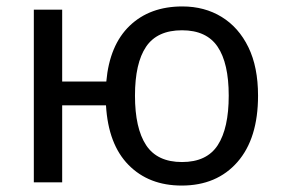

<svg xmlns="http://www.w3.org/2000/svg" viewBox="-20 -566 876 596"><path d="M781 -269Q781 -136 717 -63Q653 10 544 10Q442 10 379 -54Q316 -118 309 -239H173V0H85V-536H173V-313H310Q320 -426 382.5 -486Q445 -546 546 -546Q615 -546 668 -513.5Q721 -481 751 -419.5Q781 -358 781 -269ZM399 -269Q399 -168 433.5 -115.5Q468 -63 545 -63Q622 -63 656 -115.5Q690 -168 690 -269Q690 -370 655.5 -421Q621 -472 545 -472Q468 -472 433.5 -421Q399 -370 399 -269Z"/></svg>

Font: Noto Sans
Style: Regular
Weight: 400
Designer: Monotype Design Team
Foundry: Monotype Imaging Inc.
Version: Version 1.902